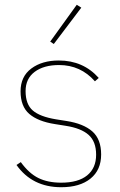

<svg xmlns="http://www.w3.org/2000/svg" viewBox="-20 -771 502 803"><path d="M320 -739 205 -587 190 -597 301 -751ZM236 12Q115 12 49 -81L67 -93Q101 -46 140.5 -26.5Q180 -7 236 -7Q307 -7 344.5 -37.5Q382 -68 382 -124Q382 -179 350.5 -207Q319 -235 254 -245L210 -252Q139 -263 102.5 -294.5Q66 -326 66 -389Q66 -451 111 -484.5Q156 -518 226 -518Q328 -518 393 -445L377 -431Q317 -499 227 -499Q163 -499 125 -470.5Q87 -442 87 -390Q87 -335 117 -309Q147 -283 214 -272L258 -265Q329 -254 366 -221.5Q403 -189 403 -125Q403 -60 358.5 -24Q314 12 236 12Z"/></svg>

Font: IBM Plex Sans Thin
Style: Regular
Weight: 100
Designer: Mike Abbink, Paul van der Laan, Pieter van Rosmalen
Foundry: Bold Monday
Version: Version 3.0